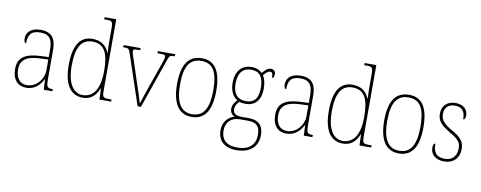

<svg xmlns="http://www.w3.org/2000/svg" viewBox="-77 -1149 4457 1779"><g transform="rotate(10 2151.0 -259.5)"><path d="M181 10C269 10 315 -51 339 -99H341L346 0H427V-20H422C374 -20 367 -33 367 -107V-379C367 -486 326 -542 223 -542C123 -542 89 -487 89 -440C89 -410 96 -395 110 -395C110 -475 137 -517 223 -517C318 -517 339 -464 339 -371V-306L264 -303C118 -297 51 -251 51 -146C51 -40 106 10 181 10ZM184 -15C109 -15 79 -74 79 -145C79 -226 124 -275 262 -280L339 -283V-178C339 -100 273 -15 184 -15Z M714 10C793 10 837 -37 864 -105H866L870 0H980V-20H966C900 -20 894 -25 894 -91V-760H784V-740H801C860 -740 866 -736 866 -660V-543C866 -513 867 -477 870 -442H866C840 -505 790 -543 710 -543C595 -543 534 -455 534 -267C534 -78 602 10 714 10ZM710 -14C622 -13 562 -97 562 -264C562 -436 610 -518 713 -518C830 -518 867 -431 867 -265C867 -109 815 -16 710 -14Z M1072 -468 1229 0H1260L1423 -468C1439 -514 1443 -516 1487 -516H1489V-536H1325V-516H1353C1393 -516 1400 -510 1400 -495C1400 -475 1385 -436 1360 -365L1305 -209C1272 -114 1253 -53 1245 -28C1235 -66 1209 -145 1189 -203L1122 -407C1112 -438 1096 -480 1096 -496C1096 -510 1103 -516 1142 -516H1163V-536H1002V-516C1054 -516 1057 -514 1072 -468Z M1737 10C1858 10 1922 -77 1922 -267C1922 -455 1860 -542 1741 -542C1615 -542 1553 -453 1553 -267C1553 -78 1622 10 1737 10ZM1737 -15C1629 -15 1581 -106 1581 -267C1581 -433 1626 -517 1740 -517C1849 -517 1894 -437 1894 -267C1894 -111 1853 -15 1737 -15Z M2199 241C2331 241 2401 171 2401 66C2401 -22 2357 -71 2265 -71H2200C2151 -71 2114 -83 2114 -126C2114 -163 2131 -186 2152 -205C2162 -199 2194 -196 2209 -196C2304 -196 2352 -261 2352 -363C2352 -420 2339 -460 2323 -485C2346 -513 2362 -529 2385 -529C2404 -529 2409 -514 2409 -476C2423 -476 2430 -490 2430 -513C2430 -537 2416 -557 2386 -557C2351 -557 2326 -526 2308 -504C2287 -526 2253 -542 2209 -542C2113 -542 2058 -477 2058 -367C2058 -303 2081 -242 2130 -215C2114 -200 2087 -168 2087 -131C2087 -92 2107 -72 2131 -62C2082 -49 2024 -2 2024 83C2024 179 2082 241 2199 241ZM2206 -221C2133 -221 2086 -267 2086 -364C2086 -472 2135 -517 2206 -517C2282 -517 2324 -475 2324 -365C2324 -262 2282 -221 2206 -221ZM2202 216C2088 216 2052 154 2052 83C2052 -1 2108 -46 2181 -46H2259C2338 -46 2373 -15 2373 66C2373 159 2318 216 2202 216Z M2628 10C2716 10 2762 -51 2786 -99H2788L2793 0H2874V-20H2869C2821 -20 2814 -33 2814 -107V-379C2814 -486 2773 -542 2670 -542C2570 -542 2536 -487 2536 -440C2536 -410 2543 -395 2557 -395C2557 -475 2584 -517 2670 -517C2765 -517 2786 -464 2786 -371V-306L2711 -303C2565 -297 2498 -251 2498 -146C2498 -40 2553 10 2628 10ZM2631 -15C2556 -15 2526 -74 2526 -145C2526 -226 2571 -275 2709 -280L2786 -283V-178C2786 -100 2720 -15 2631 -15Z M3161 10C3240 10 3284 -37 3311 -105H3313L3317 0H3427V-20H3413C3347 -20 3341 -25 3341 -91V-760H3231V-740H3248C3307 -740 3313 -736 3313 -660V-543C3313 -513 3314 -477 3317 -442H3313C3287 -505 3237 -543 3157 -543C3042 -543 2981 -455 2981 -267C2981 -78 3049 10 3161 10ZM3157 -14C3069 -13 3009 -97 3009 -264C3009 -436 3057 -518 3160 -518C3277 -518 3314 -431 3314 -265C3314 -109 3262 -16 3157 -14Z M3686 10C3807 10 3871 -77 3871 -267C3871 -455 3809 -542 3690 -542C3564 -542 3502 -453 3502 -267C3502 -78 3571 10 3686 10ZM3686 -15C3578 -15 3530 -106 3530 -267C3530 -433 3575 -517 3689 -517C3798 -517 3843 -437 3843 -267C3843 -111 3802 -15 3686 -15Z M4116 10C4199 10 4255 -45 4255 -129C4255 -189 4235 -231 4142 -283C4067 -325 4027 -361 4027 -421C4027 -475 4057 -517 4124 -517C4187 -517 4221 -486 4221 -405C4236 -405 4242 -420 4242 -447C4242 -495 4205 -542 4126 -542C4047 -542 3999 -493 3999 -422C3999 -351 4032 -316 4135 -255C4213 -211 4227 -178 4227 -131C4227 -63 4188 -15 4116 -15C4033 -15 4006 -61 4006 -138C3992 -138 3985 -124 3985 -94C3985 -50 4015 10 4116 10Z"/></g></svg>

Font: Noto Serif Devanagari SemiCondensed Thin
Style: Regular
Weight: 100
Width: 4
Designer: Universal Thirst, Indian Type Foundry and the Monotype Design Team
Foundry: Monotype Imaging Inc.
Version: Version 2.004